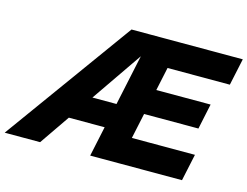

<svg xmlns="http://www.w3.org/2000/svg" viewBox="-168 -845 1289 1000"><g transform="rotate(15 476.5 -345.0)"><path d="M-73 0 426 -690H593L118 0ZM174 -162 203 -295H493L464 -162ZM456 0 487 -145H914L883 0ZM388 0 535 -690H690L543 0ZM516 -282 545 -419H925L896 -282ZM572 -545 603 -690H1026L995 -545Z"/></g></svg>

Font: Radio Canada Big
Style: Bold Italic
Weight: 700
Italic angle: -12°
Designer: Étienne Aubert Bonn
Foundry: Coppers and Brasses
Version: Version 1.001